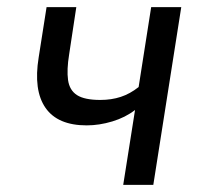

<svg xmlns="http://www.w3.org/2000/svg" viewBox="-20 -516 572 536"><path d="M324 0 357 -209Q330 -188 293.5 -177Q257 -166 222 -166Q141 -166 107 -215Q73 -264 88 -356L110 -496H193L173 -364Q166 -321 170 -292.5Q174 -264 195 -250.5Q216 -237 260 -237Q291 -237 317 -245.5Q343 -254 367 -273L402 -496H486L408 0Z"/></svg>

Font: Nunito Sans 7pt Condensed
Style: Italic
Weight: 400
Width: 3
Italic angle: -9°
Designer: Vernon Adams
Foundry: Vernon Adams
Version: Version 3.101;gftools[0.9.27]